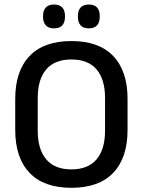

<svg xmlns="http://www.w3.org/2000/svg" viewBox="-20 -838 647 870"><path d="M303.5 13Q178.5 13 113.8 -55Q49 -123 49 -249.5V-390Q49 -516 113.8 -584Q178.5 -652 303.5 -652Q428.5 -652 493.2 -584Q558 -516 558 -390V-249.5Q558 -123 493.2 -55Q428.5 13 303.5 13ZM303.5 -70.5Q379.5 -70.5 417.8 -116.2Q456 -162 456 -245.5V-394Q456 -478 417.8 -523.2Q379.5 -568.5 303.5 -568.5Q227.5 -568.5 189.2 -523.2Q151 -478 151 -394V-245.5Q151 -162 189.2 -116.2Q227.5 -70.5 303.5 -70.5ZM224.5 -709.5Q200 -709.5 187.5 -723.2Q175 -737 175 -762V-765.5Q175 -790.5 187.5 -804Q200 -817.5 224.5 -817.5Q250 -817.5 262.2 -804Q274.5 -790.5 274.5 -765.5V-762Q274.5 -737 262.2 -723.2Q250 -709.5 224.5 -709.5ZM382.5 -709.5Q357.5 -709.5 345.2 -723.2Q333 -737 333 -762V-765.5Q333 -790.5 345.2 -804Q357.5 -817.5 382.5 -817.5Q407.5 -817.5 419.8 -804Q432 -790.5 432 -765.5V-762Q432 -737 419.8 -723.2Q407.5 -709.5 382.5 -709.5Z"/></svg>

Font: Anek Odia Medium
Style: Regular
Weight: 500
Designer: Yesha Goshar & Mahesh Sahu (Odia), Yesha Goshar (Latin)
Foundry: Ek Type
Version: Version 1.003